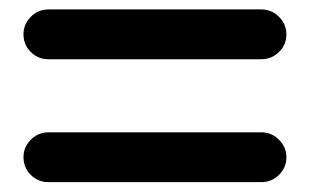

<svg xmlns="http://www.w3.org/2000/svg" viewBox="-20 -379 644 399"><path d="M523.4 -104Q544.4 -104 559.8 -88.6Q575.2 -73.2 575.2 -52.2Q575.2 -30.8 559.8 -15.6Q544.4 -0.5 523.4 -0.5H80.6Q59.1 -0.5 43.9 -15.6Q28.8 -30.8 28.8 -52.2Q28.8 -73.2 43.9 -88.6Q59.1 -104 80.6 -104ZM523.4 -359.4Q544.4 -359.4 559.8 -344Q575.2 -328.6 575.2 -307.6Q575.2 -286.1 559.8 -271Q544.4 -255.9 523.4 -255.9H80.6Q59.1 -255.9 43.9 -271Q28.8 -286.1 28.8 -307.6Q28.8 -328.6 43.9 -344Q59.1 -359.4 80.6 -359.4Z"/></svg>

Font: Cutive
Style: Regular
Weight: 400
Designer: Vernon Adams
Version: Version 1.002